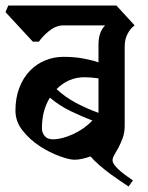

<svg xmlns="http://www.w3.org/2000/svg" viewBox="-38 -659 536 696"><path d="M414 -203Q414 -179 407 -159.5Q400 -140 392 -125Q384 -110 377 -98.5Q370 -87 370 -78Q370 -70 378 -59.5Q386 -49 398 -39Q410 -29 422.5 -20Q435 -11 444 -5L428 17Q419 11 401 -1Q383 -13 362.5 -28Q342 -43 322.5 -60Q303 -77 290 -92Q276 -87 261 -83.5Q246 -80 232 -80Q213 -80 177.5 -93Q142 -106 106.5 -129Q71 -152 44.5 -185Q18 -218 18 -258Q18 -304 32 -340.5Q46 -377 70 -402Q94 -427 125.5 -440Q157 -453 192 -453Q231 -453 263.5 -447Q296 -441 319 -433V-497Q319 -543 343 -567H187Q162 -565 139 -546Q116 -527 103 -508H81L-18 -615L-8 -639H384L450 -567Q435 -556 424.5 -536.5Q414 -517 414 -490ZM154 -154Q186 -154 226.5 -172.5Q267 -191 297 -222Q260 -236 218.5 -256Q177 -276 143 -305Q129 -283 121.5 -255.5Q114 -228 114 -194Q114 -178 124 -166Q134 -154 154 -154ZM268 -379Q210 -379 167 -336Q198 -307 237.5 -286Q277 -265 319 -250V-375Q304 -377 291.5 -378Q279 -379 268 -379Z"/></svg>

Font: Jaini
Style: Regular
Weight: 400
Designer: Girish Dalvi, Maithili Shingre
Foundry: Ek Type
Version: Version 1.001;PS 1.000;hotconv 16.6.51;makeotf.lib2.5.65220